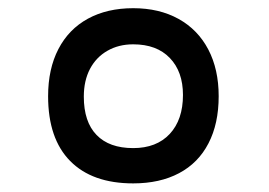

<svg xmlns="http://www.w3.org/2000/svg" viewBox="-20 -504 640 457"><path d="M94.5 -275Q94.5 -340 119 -387.2Q143.5 -434.5 189.2 -459.5Q235 -484.5 297 -484.5Q359 -484.5 405 -459Q451 -433.5 475.8 -386.2Q500.5 -339 500.5 -275Q500.5 -209.5 476.2 -162.8Q452 -116 406.2 -91.8Q360.5 -67.5 297 -67.5Q199.5 -67.5 147 -120.8Q94.5 -174 94.5 -275ZM415.5 -278Q415.5 -333.5 384.2 -366Q353 -398.5 297 -398.5Q262.5 -398.5 235.8 -383.2Q209 -368 194.2 -340Q179.5 -312 179.5 -274Q179.5 -214 209.8 -182.8Q240 -151.5 297 -151.5Q352.5 -151.5 384 -185.2Q415.5 -219 415.5 -278Z"/></svg>

Font: JuliaMono SemiBoldItalic
Style: Regular
Weight: 600
Italic angle: -9°
Monospace: yes
Designer: cormullion
Foundry: corm
Version: Version 0.049; ttfautohint (v1.8.4)